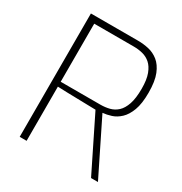

<svg xmlns="http://www.w3.org/2000/svg" viewBox="-171 -860 938 988"><g transform="rotate(30 298.5 -366.5)"><path d="M85 0V-733H365Q397 -733 428.5 -726Q460 -719 486.5 -698Q513 -677 529.5 -636.5Q546 -596 546 -528Q546 -463 531 -423Q516 -383 492.5 -361Q469 -339 442.5 -330.5Q416 -322 392 -320L550 0H509L353 -316Q334 -316 305 -317Q276 -318 243 -318.5Q210 -319 179 -320Q148 -321 126 -322V0ZM126 -351H361Q390 -351 415.5 -357.5Q441 -364 461 -382.5Q481 -401 493 -436Q505 -471 505 -528Q505 -582 492.5 -615Q480 -648 460 -665.5Q440 -683 414.5 -689.5Q389 -696 361 -696H126Z"/></g></svg>

Font: Exo Thin ExtraLight
Style: Regular
Weight: 250
Version: Version 2.000